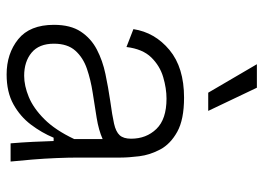

<svg xmlns="http://www.w3.org/2000/svg" viewBox="-128 -656 796 580"><g transform="rotate(90 270.0 -366.0)"><path d="M205 12Q142 12 98.5 -23Q55 -58 55 -131Q55 -181 75.5 -212Q96 -243 129.5 -260.5Q163 -278 203.5 -286.5Q244 -295 285 -301Q329 -307 353.5 -312.5Q378 -318 388.5 -329.5Q399 -341 399 -364Q399 -410 369.5 -440.5Q340 -471 278 -471Q247 -471 213 -461Q179 -451 153.5 -425Q128 -399 122 -350L68 -371Q78 -436 131 -480Q184 -524 275 -524Q341 -524 378 -503.5Q415 -483 431.5 -452Q448 -421 452 -388.5Q456 -356 456 -332V-204Q456 -175 457.5 -138.5Q459 -102 462 -65.5Q465 -29 468 0H413Q410 -36 408.5 -67.5Q407 -99 406 -130H396Q381 -94 356.5 -61.5Q332 -29 295 -8.5Q258 12 205 12ZM209 -41Q239 -41 273 -55Q307 -69 340 -102Q373 -135 400 -192V-278Q373 -266 336 -260Q299 -254 260 -248Q221 -242 187.5 -230.5Q154 -219 133 -195.5Q112 -172 112 -131Q112 -86 139 -63.5Q166 -41 209 -41ZM260 -597 174 -744H245L315 -597Z"/></g></svg>

Font: Bricolage Grotesque 10pt ExtraLight
Style: Regular
Weight: 200
Designer: Mathieu Triay
Foundry: Atelier Triay
Version: Version 1.000; ttfautohint (v1.8.4.7-5d5b);gftools[0.9.32]